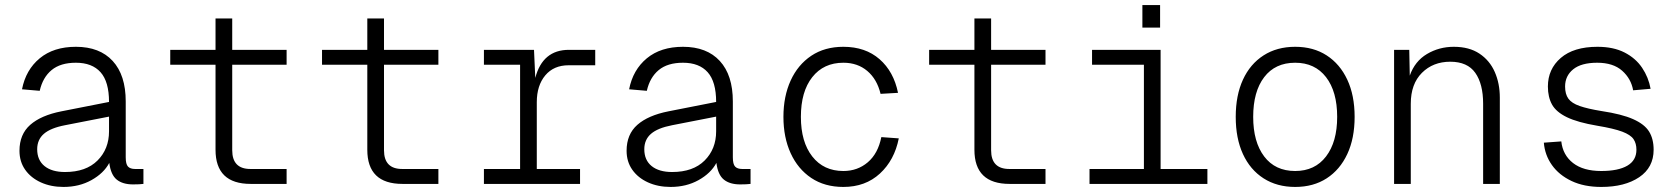

<svg xmlns="http://www.w3.org/2000/svg" viewBox="-20 -727 6640 759"><path d="M231 12Q181 12 141.5 -6Q102 -24 79.5 -56Q57 -88 57 -131Q57 -196 99.5 -233.5Q142 -271 223 -287L411 -324Q411 -404 377.5 -441.5Q344 -479 280 -479Q219 -479 184 -450Q149 -421 137 -368L67 -374Q82 -451 137 -496.5Q192 -542 280 -542Q374 -542 425.5 -486Q477 -430 477 -326V-105Q477 -78 486 -68.5Q495 -59 514 -59H547V0Q541 1 529 1.5Q517 2 506 2Q465 2 441.5 -17Q418 -36 412 -83Q390 -42 341.5 -15Q293 12 231 12ZM237 -47Q320 -47 365.5 -92.5Q411 -138 411 -208V-266L237 -232Q180 -221 153.5 -198Q127 -175 127 -137Q127 -94 156 -70.5Q185 -47 237 -47Z M971 0Q832 0 832 -135V-471H653V-530H832V-654H898V-530H1113V-471H898V-133Q898 -59 970 -59H1113V0Z M1571 0Q1432 0 1432 -135V-471H1253V-530H1432V-654H1498V-530H1713V-471H1498V-133Q1498 -59 1570 -59H1713V0Z M1893 0V-59H2036V-471H1893V-530H2091L2096 -419Q2125 -530 2229 -530H2333V-469H2228Q2169 -469 2135.5 -429Q2102 -389 2102 -323V-59H2273V0Z M2631 12Q2581 12 2541.5 -6Q2502 -24 2479.5 -56Q2457 -88 2457 -131Q2457 -196 2499.5 -233.5Q2542 -271 2623 -287L2811 -324Q2811 -404 2777.5 -441.5Q2744 -479 2680 -479Q2619 -479 2584 -450Q2549 -421 2537 -368L2467 -374Q2482 -451 2537 -496.5Q2592 -542 2680 -542Q2774 -542 2825.5 -486Q2877 -430 2877 -326V-105Q2877 -78 2886 -68.5Q2895 -59 2914 -59H2947V0Q2941 1 2929 1.5Q2917 2 2906 2Q2865 2 2841.5 -17Q2818 -36 2812 -83Q2790 -42 2741.5 -15Q2693 12 2631 12ZM2637 -47Q2720 -47 2765.5 -92.5Q2811 -138 2811 -208V-266L2637 -232Q2580 -221 2553.5 -198Q2527 -175 2527 -137Q2527 -94 2556 -70.5Q2585 -47 2637 -47Z M3314 12Q3240 12 3187 -23.5Q3134 -59 3105.5 -121.5Q3077 -184 3077 -265Q3077 -346 3105.5 -408.5Q3134 -471 3187 -506.5Q3240 -542 3314 -542Q3401 -542 3457 -493Q3513 -444 3530 -360L3461 -356Q3447 -414 3408.5 -446.5Q3370 -479 3314 -479Q3236 -479 3191 -422Q3146 -365 3146 -265Q3146 -166 3191 -108.5Q3236 -51 3314 -51Q3370 -51 3410.5 -85.5Q3451 -120 3464 -185L3533 -180Q3516 -94 3458.5 -41Q3401 12 3314 12Z M3971 0Q3832 0 3832 -135V-471H3653V-530H3832V-654H3898V-530H4113V-471H3898V-133Q3898 -59 3970 -59H4113V0Z M4287 0V-59H4502V-471H4297V-530H4568V-59H4753V0ZM4496 -618V-707H4566V-618Z M5100 12Q5028 12 4975 -22Q4922 -56 4893.5 -118Q4865 -180 4865 -265Q4865 -350 4893.5 -412Q4922 -474 4975 -508Q5028 -542 5100 -542Q5172 -542 5224.5 -508Q5277 -474 5306 -412Q5335 -350 5335 -265Q5335 -180 5306 -118Q5277 -56 5224.5 -22Q5172 12 5100 12ZM5100 -51Q5178 -51 5222 -108.5Q5266 -166 5266 -265Q5266 -365 5222 -422Q5178 -479 5100 -479Q5021 -479 4977.5 -422Q4934 -365 4934 -265Q4934 -166 4977.5 -108.5Q5021 -51 5100 -51Z M5491 0V-530H5551L5553 -428Q5573 -485 5621 -513.5Q5669 -542 5727 -542Q5788 -542 5828.5 -515Q5869 -488 5889 -442.5Q5909 -397 5909 -341V0H5843V-317Q5843 -395 5812 -439Q5781 -483 5713 -483Q5645 -483 5601 -439Q5557 -395 5557 -317V0Z M6310 12Q6242 12 6192.5 -11.5Q6143 -35 6115 -74.5Q6087 -114 6083 -163L6152 -168Q6158 -114 6198.5 -82.5Q6239 -51 6310 -51Q6377 -51 6413 -72Q6449 -93 6449 -135Q6449 -160 6437.5 -177Q6426 -194 6393 -206.5Q6360 -219 6294 -230Q6217 -243 6174.5 -263.5Q6132 -284 6115.5 -313.5Q6099 -343 6099 -385Q6099 -454 6150 -498Q6201 -542 6295 -542Q6358 -542 6402 -519.5Q6446 -497 6471.5 -459Q6497 -421 6505 -376L6436 -370Q6428 -416 6392.5 -447.5Q6357 -479 6294 -479Q6231 -479 6199 -453Q6167 -427 6167 -385Q6167 -355 6180 -337Q6193 -319 6224.5 -308Q6256 -297 6311 -288Q6391 -276 6436 -256Q6481 -236 6499 -207Q6517 -178 6517 -135Q6517 -65 6460 -26.5Q6403 12 6310 12Z"/></svg>

Font: Geist Mono Light
Style: Regular
Weight: 300
Monospace: yes
Designer: Basement.studio, Andrés Briganti, Mateo Zaragoza
Foundry: Basement.studio, Vercel, Andrés Briganti, Guido Ferreyra, Mateo Zaragoza
Version: Version 1.500; ttfautohint (v1.8.4.7-5d5b)